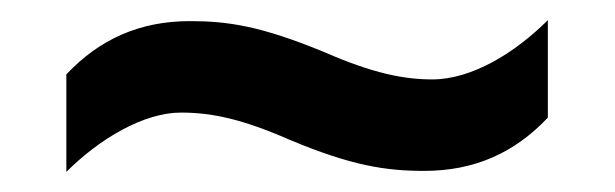

<svg xmlns="http://www.w3.org/2000/svg" viewBox="-20 -448 612 191"><path d="M268 -309C330 -283 364 -278 402 -278C452 -278 492 -296 525 -331V-428C492 -395 449 -369 410 -369C382 -369 351 -375 303 -396C240 -422 207 -427 169 -427C119 -427 79 -409 46 -374V-277C79 -310 123 -336 160 -336C190 -336 220 -330 268 -309Z"/></svg>

Font: Noto Sans Kayah Li SemiBold
Style: Regular
Weight: 600
Designer: Monotype Design Team, Sérgio Martins
Foundry: Monotype Imaging Inc.
Version: Version 2.002